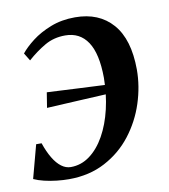

<svg xmlns="http://www.w3.org/2000/svg" viewBox="-67 -592 580 660"><g transform="rotate(-10 223.0 -262.0)"><path d="M238 -534Q321.5 -534 368.8 -480Q416 -426 416.5 -320.5Q416.5 -262 397.5 -203.5Q378.5 -145 341 -96.5Q303.5 -48 248.2 -18.8Q193 10.5 121.5 10.5Q101.5 10.5 79 8Q56.5 5.5 35.8 0.5Q15 -4.5 0 -11.5L31 -127.5H50Q60.5 -96.5 73.8 -74.5Q87 -52.5 102.5 -41Q118 -29.5 135 -29.5Q171.5 -29.5 201.5 -51.8Q231.5 -74 253.5 -113.2Q275.5 -152.5 287.5 -203.5Q299.5 -254.5 300 -312Q299.5 -396.5 272.2 -437.5Q245 -478.5 194 -478.5Q154 -478.5 122.5 -460.2Q91 -442 60.5 -415L44 -442Q59.5 -461.5 87 -482.8Q114.5 -504 152.8 -519Q191 -534 238 -534ZM89.5 -244 98 -297Q155.5 -294 207.5 -291.5Q259.5 -289 323 -286L318.5 -256Q257.5 -253 202 -250Q146.5 -247 89.5 -244Z"/></g></svg>

Font: Merriweather 96pt Medium
Style: Italic
Weight: 500
Italic angle: -7.8°
Version: Version 2.101